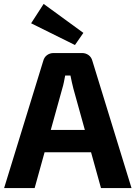

<svg xmlns="http://www.w3.org/2000/svg" viewBox="-20 -961 693 981"><path d="M399 -690Q418 -690 432.5 -679.5Q447 -669 452 -650L652 0H496L355 -508Q351 -524 347 -541.5Q343 -559 340 -575H313Q310 -559 306.5 -541.5Q303 -524 298 -508L157 0H1L201 -650Q206 -669 220.5 -679.5Q235 -690 254 -690ZM505 -297V-183H147V-297ZM203 -941 406 -793 363 -731 139 -842Z"/></svg>

Font: Exo 2
Style: Bold
Weight: 700
Designer: Natanael Gama
Foundry: Natanael Gama
Version: Version 2.010